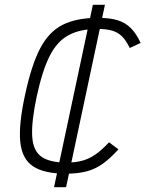

<svg xmlns="http://www.w3.org/2000/svg" viewBox="-20 -706 640 796"><path d="M254 14Q163 14 117 -16.5Q71 -47 64 -118.5Q57 -190 84 -313Q110 -435 146 -504.5Q182 -574 239.5 -603Q297 -632 386 -632Q436 -632 468 -622Q500 -612 522.5 -589.5Q545 -567 563 -528L518 -507Q503 -538 486 -555Q469 -572 445 -579Q421 -586 385 -586Q312 -586 264 -560Q216 -534 185.5 -473Q155 -412 132 -305Q110 -201 113.5 -141Q117 -81 151.5 -56.5Q186 -32 255 -32Q293 -32 322 -40Q351 -48 377 -66.5Q403 -85 432 -116L471 -87Q436 -48 404.5 -26Q373 -4 337 5Q301 14 254 14ZM204 70 365 -686H415L254 70Z"/></svg>

Font: Victor Mono Thin
Style: Italic
Weight: 100
Italic angle: -12°
Monospace: yes
Designer: Rune Bjørnerås
Version: Version 1.561;gftools[0.9.30]